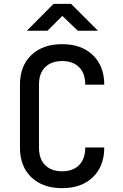

<svg xmlns="http://www.w3.org/2000/svg" viewBox="-20 -970 640 1000"><path d="M304 10Q203 10 143.5 -46.5Q84 -103 84 -202V-529Q84 -627 143.5 -683.5Q203 -740 304 -740Q404 -740 463.5 -683Q523 -626 523 -529H424Q424 -588 392 -620Q360 -652 304 -652Q247 -652 215 -620Q183 -588 183 -529V-202Q183 -142 215 -110Q247 -78 304 -78Q360 -78 392 -110Q424 -142 424 -202H523Q523 -104 463.5 -47Q404 10 304 10ZM120 -810 259 -950H350L490 -810H385L305 -887L227 -810Z"/></svg>

Font: Tiny Medium
Style: Regular
Weight: 500
Monospace: yes
Designer: Philipp Nurullin, Konstantin Bulenkov
Foundry: JetBrains
Version: Version 2.251; ttfautohint (v1.8.4.7-5d5b)